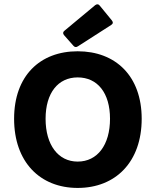

<svg xmlns="http://www.w3.org/2000/svg" viewBox="-20 -880 739 911"><path d="M284.2 -712.9 328.1 -663.1C334 -656.2 340.8 -654.3 349.6 -660.2L507.8 -761.7C516.6 -767.6 517.6 -774.4 510.7 -783.2L453.1 -853.5C447.3 -861.3 439.5 -861.3 431.6 -855.5L286.1 -734.4C278.3 -728.5 277.3 -720.7 284.2 -712.9ZM46.9 -316.4C46.9 -111.3 169.9 11.7 348.6 11.7C528.3 11.7 652.3 -111.3 652.3 -316.4C652.3 -519.5 528.3 -636.7 348.6 -636.7C169.9 -636.7 46.9 -520.5 46.9 -316.4ZM502 -316.4C502 -192.4 442.4 -113.3 348.6 -113.3C255.9 -113.3 196.3 -192.4 196.3 -316.4C196.3 -439.5 255.9 -512.7 348.6 -512.7C442.4 -512.7 502 -439.5 502 -316.4Z"/></svg>

Font: Ed Sans Neue
Style: Bold
Weight: 700
Designer: Stephen Hutchings
Version: Version 1.004;PS 001.004;hotconv 1.0.88;makeotf.lib2.5.64775